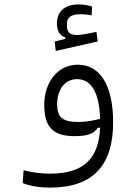

<svg xmlns="http://www.w3.org/2000/svg" viewBox="-20 -628 626 871"><path d="M206.5 223.1C401.4 223.1 493.2 123 493.2 -72.8C493.2 -240.2 434.6 -334.5 333 -334.5C237.8 -334.5 180.7 -249.5 180.7 -152.8C180.7 -56.2 216.3 -10.3 318.4 -10.3C385.3 -10.3 408.7 -25.9 423.8 -48.3L434.1 -48.8C428.2 91.8 359.4 159.7 208 159.7C165.5 159.7 130.4 154.8 86.9 144.5L83 202.6C118.2 216.8 164.1 223.1 206.5 223.1ZM434.1 -88.9C402.8 -81.1 371.6 -74.7 336.4 -74.7C261.7 -74.7 239.3 -96.7 239.3 -156.2C239.3 -218.8 272 -269 330.1 -269C394.5 -269 430.7 -207 434.1 -88.9ZM232.9 -397 423.3 -439.9 417.5 -483.4C387.2 -477.5 351.6 -469.2 330.1 -469.2C296.9 -469.2 283.2 -481 283.2 -515.6C283.2 -547.4 299.3 -563.5 345.7 -563.5C363.3 -563.5 378.9 -561 395.5 -558.6L397.9 -598.1C379.4 -604.5 360.4 -607.9 336.4 -607.9C275.9 -607.9 238.3 -578.1 238.3 -522C238.3 -487.8 250.5 -466.8 276.4 -458V-451.7L228 -439.5Z"/></svg>

Font: Cascadia Mono Light
Style: Regular
Weight: 300
Monospace: yes
Designer: Aaron Bell
Foundry: Saja Typeworks
Version: Version 2404.023